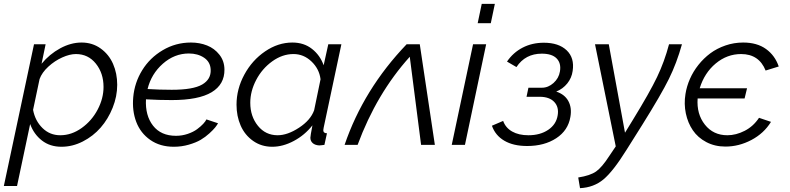

<svg xmlns="http://www.w3.org/2000/svg" viewBox="-56 -750 4090 994"><path d="M120.1 -521H180.2L159.2 -419.9Q200.2 -469.7 255.6 -499.8Q311 -529.8 366.2 -529.8Q422.4 -529.8 465.1 -499Q507.8 -468.3 529.3 -419.2Q550.8 -370.1 550.8 -311Q550.8 -251 527.3 -192.4Q503.9 -133.8 465.1 -89.4Q426.3 -44.9 372.8 -17.6Q319.3 9.8 262.2 9.8Q202.6 9.8 160.9 -22.7Q119.1 -55.2 100.1 -107.9L32.2 212.9H-36.1ZM480 -299.8Q480 -371.1 440.2 -420.7Q400.4 -470.2 336.9 -470.2Q305.2 -470.2 266.1 -452.6Q227.1 -435.1 194.1 -404.8Q161.1 -374.5 148.9 -340.8L115.2 -181.2Q126 -124 164.1 -86.9Q202.1 -49.8 255.9 -49.8Q314.5 -49.8 366.9 -87.4Q419.4 -125 449.7 -182.9Q480 -240.7 480 -299.8Z M855 -46.9Q886.7 -46.9 916 -56.9Q945.3 -66.9 964.6 -81.3Q983.9 -95.7 996.1 -108.9Q1008.3 -122.1 1012.7 -131.8L1072.8 -111.8Q1067.4 -102.1 1057.9 -90.1Q1048.3 -78.1 1027.8 -59.3Q1007.3 -40.5 982.9 -26.1Q958.5 -11.7 921.4 -1Q884.3 9.8 843.8 9.8Q772.5 9.8 721.9 -25.6Q671.4 -61 649.4 -118.9Q627.4 -176.8 633.8 -247.1Q640.6 -322.3 680.2 -386.5Q719.7 -450.7 786.6 -490.2Q853.5 -529.8 932.6 -529.8Q977.5 -529.8 1015.9 -514.6Q1054.2 -499.5 1079.8 -467Q1105.5 -434.6 1106 -390.1Q1106.9 -313 1039.6 -272.5Q972.2 -231.9 833 -231.9Q766.1 -231.9 699.7 -235.8Q695.3 -151.9 736.3 -99.4Q777.3 -46.9 855 -46.9ZM921.9 -473.1Q847.2 -473.1 787.1 -420.2Q727.1 -367.2 708 -289.1Q769 -285.2 833 -285.2Q943.8 -285.2 990.5 -312.3Q1037.1 -339.4 1034.7 -389.2Q1033.2 -429.2 1000.5 -451.2Q967.8 -473.1 921.9 -473.1Z M1168.5 -208Q1168.5 -289.1 1209 -363.8Q1249.5 -438.5 1316.7 -484.1Q1383.8 -529.8 1457.5 -529.8Q1517.6 -529.8 1559.3 -496.8Q1601.1 -463.9 1619.6 -412.1L1643.6 -521H1711.4L1619.6 -88.9Q1617.7 -81.1 1617.7 -76.2Q1617.7 -60.1 1636.7 -60.1L1623.5 0Q1618.7 0.5 1609.6 1.7Q1600.6 2.9 1596.7 2.9Q1574.7 1.5 1562.7 -9.3Q1550.8 -20 1550.8 -37.1Q1550.8 -45.9 1561.5 -101.1Q1521.5 -50.3 1465.1 -20.3Q1408.7 9.8 1353.5 9.8Q1297.4 9.8 1254.4 -20.5Q1211.4 -50.8 1189.9 -99.9Q1168.5 -148.9 1168.5 -208ZM1570.3 -179.2 1603.5 -339.8Q1596.7 -393.6 1556.4 -431.9Q1516.1 -470.2 1463.4 -470.2Q1405.8 -470.2 1353.3 -432.4Q1300.8 -394.5 1270.3 -336.2Q1239.7 -277.8 1239.7 -217.8Q1239.7 -147.5 1279.3 -98.6Q1318.8 -49.8 1381.3 -49.8Q1432.6 -49.8 1492.2 -88.9Q1551.8 -127.9 1570.3 -179.2Z M1728 0Q1826.2 -288.1 2049.3 -521H2117.2L2195.3 0H2124L2065.4 -456.1Q1893.6 -265.6 1795.4 0Z M2438 -730H2505.9L2484.9 -629.9H2417ZM2393.1 -521H2460.9L2351.1 0H2282.7Z M2672.9 5.9Q2601.6 5.9 2554.9 -21.5Q2508.3 -48.8 2490.7 -99.1L2548.8 -124Q2561.5 -88.4 2595.5 -69.1Q2629.4 -49.8 2679.7 -49.8Q2740.7 -49.8 2782.2 -77.9Q2823.7 -106 2831.1 -152.8Q2838.4 -195.3 2813.7 -221.9Q2789.1 -248.5 2738.8 -249H2669.9L2679.7 -295.9H2750Q2782.2 -295.9 2809.6 -320.3Q2836.9 -344.7 2842.8 -379.9Q2850.1 -422.4 2825.9 -447.3Q2801.8 -472.2 2749 -472.2Q2663.6 -472.2 2617.7 -402.8L2568.8 -431.2Q2600.6 -478 2649.7 -503.4Q2698.7 -528.8 2759.8 -528.8Q2836.4 -528.8 2877.7 -489.5Q2918.9 -450.2 2908.7 -382.8Q2903.8 -346.7 2880.9 -318.1Q2857.9 -289.6 2823.7 -275.9Q2867.2 -261.7 2886.2 -227.1Q2905.3 -192.4 2897 -145Q2885.3 -74.7 2823.7 -34.4Q2762.2 5.9 2672.9 5.9Z M2937.5 168.9Q2999.5 159.2 3030 137.7Q3060.5 116.2 3098.6 57.1L3131.8 7.8L3024.4 -521H3095.7L3179.7 -63L3220.7 -129.9Q3307.6 -271.5 3345.7 -351.1Q3383.8 -430.7 3407.7 -521H3474.6Q3447.3 -423.3 3407.2 -342Q3367.2 -260.7 3268.6 -103L3187.5 25.9Q3118.2 137.2 3067.9 179Q3017.6 220.7 2946.8 224.1Z M3709.5 -49.8Q3754.4 -49.8 3799.3 -72.8Q3844.2 -95.7 3873.5 -140.1L3935.5 -119.1Q3898.9 -59.6 3834.2 -25.4Q3769.5 8.8 3699.7 8.8Q3644.5 8.8 3600.6 -14.4Q3556.6 -37.6 3530.8 -75.7Q3504.9 -113.8 3494.6 -162.8Q3484.4 -211.9 3492.7 -263.2Q3499 -303.2 3515.9 -341.6Q3532.7 -379.9 3559.8 -414.1Q3586.9 -448.2 3621.3 -473.9Q3655.8 -499.5 3699.7 -514.6Q3743.7 -529.8 3791.5 -529.8Q3863.3 -529.8 3909.7 -496.3Q3956.1 -462.9 3975.6 -405.8L3907.7 -384.8Q3873.5 -470.2 3780.8 -470.2Q3708 -470.2 3649.4 -421.4Q3590.8 -372.6 3566.4 -293H3811.5L3798.8 -240.2H3555.7Q3549.8 -159.7 3593.3 -104.7Q3636.7 -49.8 3709.5 -49.8Z"/></svg>

Font: Rawline
Style: Italic
Weight: 400
Italic angle: -12°
Designer: Matt McInerney, Pablo Impallari, Rodrigo Fuenzalida
Foundry: Matt McInerney, Pablo Impallari, Rodrigo Fuenzalida
Version: Version 4.020;PS 004.020;hotconv 1.0.88;makeotf.lib2.5.64775